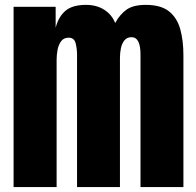

<svg xmlns="http://www.w3.org/2000/svg" viewBox="-20 -760 798 780"><path d="M35.2 0V-732.4H206.1V-647.5Q217.8 -692.4 246.1 -716.3Q274.4 -740.2 329.1 -740.2Q373 -740.2 404.1 -720Q435.1 -699.7 447.8 -666.5Q467.8 -702.6 494.9 -721.4Q522 -740.2 572.3 -740.2Q633.3 -740.2 666.3 -714.1Q699.2 -688 712.2 -641.8Q725.1 -595.7 725.1 -535.2V0H550.8V-538.1Q550.8 -608.9 514.6 -608.9Q495.6 -608.9 485.4 -595.9Q475.1 -583 471.2 -564Q467.3 -544.9 467.3 -525.9V0H293V-538.1Q293 -561 287.4 -584Q281.7 -606.9 258.8 -606.9Q239.3 -606.9 228.5 -592.8Q217.8 -578.6 213.9 -557.9Q210 -537.1 210 -517.1V0Z"/></svg>

Font: Anton SC
Style: Regular
Weight: 400
Designer: Vernon Adams
Foundry: Vernon Adams
Version: Version 2.116; ttfautohint (v1.8.4.7-5d5b)